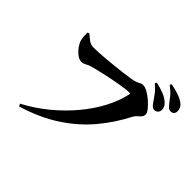

<svg xmlns="http://www.w3.org/2000/svg" viewBox="-201 -1098 1403 1403"><g transform="rotate(45 500.5 -396.5)"><path d="M147 36Q248 -17 335 -89Q422 -161 490 -243Q558 -325 602.5 -410.5Q647 -496 664 -577Q666 -582 663.5 -584.5Q661 -587 656 -587Q638 -587 610.5 -583.5Q583 -580 549.5 -574Q516 -568 482 -561Q448 -554 416.5 -547Q385 -540 360 -533.5Q335 -527 321 -523Q304 -519 285.5 -508Q267 -497 249 -497Q225 -497 200.5 -516Q176 -535 158 -561Q140 -587 135 -608Q130 -629 129.5 -645Q129 -661 129 -680L143 -686Q166 -665 187.5 -649.5Q209 -634 236 -634Q258 -634 290 -635.5Q322 -637 360 -640.5Q398 -644 436.5 -648Q475 -652 510 -656Q545 -660 572 -664.5Q599 -669 613 -671Q636 -677 647 -682.5Q658 -688 666.5 -692.5Q675 -697 689 -697Q709 -697 736 -681.5Q763 -666 790 -642.5Q817 -619 835 -596Q853 -573 853 -559Q853 -541 842.5 -529Q832 -517 819 -506Q806 -495 797 -479Q735 -358 649.5 -256Q564 -154 444 -75Q324 4 158 55ZM874 -625Q861 -625 850.5 -634Q840 -643 828 -661Q815 -681 794.5 -708.5Q774 -736 738 -767L747 -780Q790 -770 826 -756Q862 -742 886 -720Q902 -706 907.5 -692.5Q913 -679 913 -664Q913 -648 902 -636.5Q891 -625 874 -625ZM965 -702Q950 -702 939.5 -712Q929 -722 914 -741Q902 -758 883 -781Q864 -804 823 -836L831 -848Q875 -840 909.5 -828.5Q944 -817 966 -801Q985 -788 993 -772.5Q1001 -757 1001 -739Q1001 -722 991.5 -712Q982 -702 965 -702Z"/></g></svg>

Font: Noto Serif TC ExtraBold
Style: Regular
Weight: 800
Designer: Ryoko NISHIZUKA 西塚涼子 (kana & ideographs); Frank Grießhammer (Latin, Greek & Cyrillic); Wenlong ZHANG 张文龙 (bopomofo); San
Foundry: Adobe
Version: Version 2.002-H1;hotconv 1.1.0;makeotfexe 2.6.0